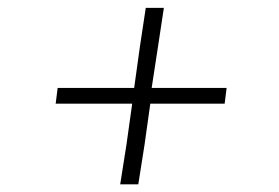

<svg xmlns="http://www.w3.org/2000/svg" viewBox="-20 -527 709 488"><path d="M301.5 -160 316 -263.5H198H121.5L126.5 -303.5H203H321L335.5 -408L350.5 -507H396.5L381.5 -408L365.5 -303.5H470.5H556L551 -263.5H465.5H362L347.5 -160L331.5 -58.5H285.5Z"/></svg>

Font: Merriweather 144pt
Style: Bold Italic
Weight: 700
Italic angle: -7.8°
Version: Version 2.101